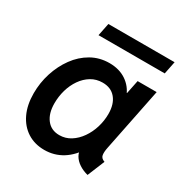

<svg xmlns="http://www.w3.org/2000/svg" viewBox="-164 -820 911 955"><g transform="rotate(30 292.0 -343.0)"><path d="M221.7 7.8Q166 7.8 124 -19Q82 -45.9 58.8 -95Q35.6 -144 35.6 -210.4Q35.6 -271 53.7 -327.6Q71.8 -384.3 105 -429.9Q138.2 -475.6 184.8 -502.2Q231.4 -528.8 288.1 -528.8Q344.2 -528.8 384.3 -502Q424.3 -475.1 441.4 -429.7L387.7 -443.4H483.9L430.2 -408.7L453.1 -521H562.5L489.7 -159.7Q483.9 -132.3 486.8 -115.2Q489.7 -98.1 511.2 -90.8L470.7 7.8Q441.9 0.5 419.7 -14.2Q397.5 -28.8 385.7 -49.1Q374 -69.3 377 -92.3L429.7 -67.4H326.7L405.3 -106.9Q371.6 -50.3 325 -21.2Q278.3 7.8 221.7 7.8ZM249.5 -93.3Q284.7 -93.3 314 -111.8Q343.3 -130.4 364.7 -161.1Q386.2 -191.9 397.7 -229.7Q409.2 -267.6 409.2 -306.6Q409.2 -362.8 382.3 -395.3Q355.5 -427.7 307.1 -427.7Q271 -427.7 241.9 -410.2Q212.9 -392.6 192.1 -362.8Q171.4 -333 160.6 -295.7Q149.9 -258.3 149.9 -218.8Q149.9 -161.1 176.3 -127.2Q202.6 -93.3 249.5 -93.3ZM170.4 -621.6 185.1 -694.3H565.4L550.8 -621.6Z"/></g></svg>

Font: Reddit Sans SemiBold
Style: Italic
Weight: 600
Italic angle: -11.25°
Designer: Stephen Hutchings
Version: Version 1.013